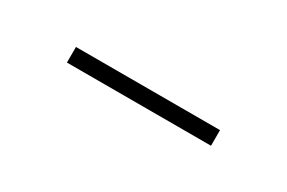

<svg xmlns="http://www.w3.org/2000/svg" viewBox="-7 -783 414 277"><g transform="rotate(30 200.0 -644.0)"><path d="M80 -631V-657H320V-631Z"/></g></svg>

Font: Source Serif Pro ExtraLight
Style: Regular
Weight: 200
Designer: Frank Grießhammer
Foundry: Adobe Systems Incorporated
Version: Version 3.001;hotconv 1.0.111;makeotfexe 2.5.65597